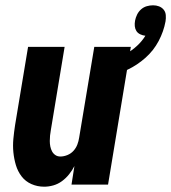

<svg xmlns="http://www.w3.org/2000/svg" viewBox="-20 -697 646 725"><path d="M147 8Q121 8 98.5 -2Q76 -12 61.5 -31Q47 -50 40 -73.5Q33 -97 30.5 -122Q28 -147 30.5 -173Q33 -199 37 -225L86 -520H224L172 -206Q170 -195 169 -185Q168 -175 168 -164.5Q168 -154 170 -144Q172 -134 176.5 -125.5Q181 -117 189 -111.5Q197 -106 208 -106Q221 -106 234.5 -111.5Q248 -117 257.5 -127.5Q267 -138 272 -151Q277 -164 279 -178L336 -520H474L388 0H250L261 -70Q253 -54 241 -39Q229 -24 214 -13Q199 -2 181.5 3Q164 8 147 8ZM386 -406 368 -462Q391 -467 414 -475Q437 -483 458 -495Q479 -507 497.5 -524Q516 -541 529 -562Q519 -563 509.5 -567.5Q500 -572 495 -580Q490 -588 489 -598Q488 -608 490 -619Q492 -630 497.5 -641.5Q503 -653 512.5 -661.5Q522 -670 534 -673.5Q546 -677 558 -677Q570 -677 580.5 -673Q591 -669 598 -660.5Q605 -652 606 -640Q607 -628 605 -616Q598 -578 579 -542Q560 -506 529 -478.5Q498 -451 461 -433.5Q424 -416 386 -406Z"/></svg>

Font: Iosevka Heavy Oblique
Style: Regular
Weight: 900
Italic angle: -9°
Monospace: yes
Designer: Belleve Invis
Foundry: Belleve Invis
Version: Version 32.5.0; ttfautohint (v1.8.4)